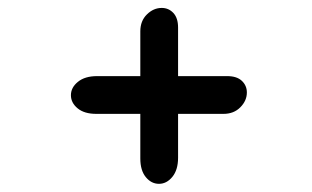

<svg xmlns="http://www.w3.org/2000/svg" viewBox="-20 -486 774 477"><path d="M328.6 -92.3V-203.1H219.2Q189.5 -203.1 172.9 -216.8Q156.2 -230.5 156.2 -249.5Q156.2 -268.6 173.6 -282.7Q190.9 -296.9 221.2 -296.9H328.6V-408.2Q328.6 -434.1 345 -450.2Q361.3 -466.3 381.8 -466.3Q398.9 -466.3 410.6 -453.9Q422.4 -441.4 422.4 -417.5V-296.9H544.4Q568.4 -296.9 580.8 -285.2Q593.3 -273.4 593.3 -256.3Q593.3 -235.8 577.1 -219.5Q561 -203.1 535.2 -203.1H422.4V-94.2Q422.4 -64 408.2 -46.6Q394 -29.3 375 -29.3Q356 -29.3 342.3 -45.9Q328.6 -62.5 328.6 -92.3Z"/></svg>

Font: iCiel Pacifico
Style: Regular
Weight: 400
Designer: Vernon Adams
Foundry: Vernon Adams
Version: Version 1.00 September 26, 2014, initial release